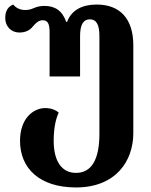

<svg xmlns="http://www.w3.org/2000/svg" viewBox="-20 -570 662 844"><path d="M314 254C489 254 566 138 566 15V-371C566 -487 508 -550 405 -550C340 -550 294 -525 275 -474H271C253 -525 220 -544 175 -544C159 -544 144 -541 130 -535C115 -528 103 -526 90 -526C70 -526 51 -534 38 -550C18 -542 3 -525 3 -491C3 -454 29 -427 65 -427C92 -427 111 -437 123 -452C137 -469 150 -481 168 -481C191 -481 198 -464 198 -427V-234H332V-411C332 -463 347 -485 375 -485C403 -485 417 -463 417 -411V18C417 132 382 190 314 190C251 190 216 138 216 49C216 -13 227 -51 238 -75C225 -87 203 -95 179 -95C128 -95 68 -51 68 49C68 170 154 254 314 254Z"/></svg>

Font: Noto Serif Georgian ExtraCondensed ExtraBold
Style: Regular
Weight: 800
Width: 2
Designer: Monotype Design Team, Akaki Razmadze
Foundry: Google LLC
Version: Version 2.003